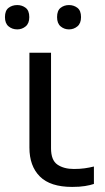

<svg xmlns="http://www.w3.org/2000/svg" viewBox="-29 -733 417 763"><path d="M257.8 9.8Q170.9 9.8 129.4 -31.7Q87.9 -73.2 87.9 -146.5V-523.4H173.8V-143.6Q173.8 -96.2 199.2 -78.9Q224.6 -61.5 264.6 -61.5Q288.6 -61.5 307.6 -64.2Q326.7 -66.9 344.2 -71.3V-2Q329.6 2.9 308.8 6.3Q288.1 9.8 257.8 9.8ZM-9.3 -665Q-9.3 -690.9 5.1 -701.9Q19.5 -712.9 39.6 -712.9Q58.6 -712.9 73 -701.9Q87.4 -690.9 87.4 -665Q87.4 -640.1 73 -628.2Q58.6 -616.2 39.6 -616.2Q19.5 -616.2 5.1 -628.2Q-9.3 -640.1 -9.3 -665ZM197.8 -665Q197.8 -690.9 211.9 -701.9Q226.1 -712.9 245.1 -712.9Q264.2 -712.9 278.6 -701.9Q293 -690.9 293 -665Q293 -640.1 278.6 -628.2Q264.2 -616.2 245.1 -616.2Q226.1 -616.2 211.9 -628.2Q197.8 -640.1 197.8 -665Z"/></svg>

Font: Lunasima
Style: Regular
Weight: 400
Designer: The DocRepair Project, Monotype Design Team
Foundry: Google
Version: Version 2.009